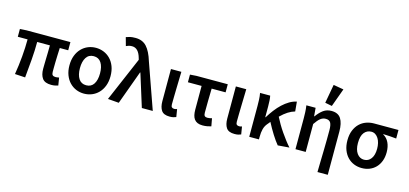

<svg xmlns="http://www.w3.org/2000/svg" viewBox="-76 -1345 4440 2086"><g transform="rotate(15 2144.5 -302.0)"><path d="M504 12Q433 12 404.5 -27Q376 -66 376 -134Q376 -149 376.5 -179Q377 -209 378 -246Q379 -283 380 -323Q381 -363 381 -399H238Q238 -303 229.5 -198Q221 -93 211 7L95 0Q112 -102 121 -205Q130 -308 130 -399H20V-486L92 -491H587V-399H492Q490 -362 488.5 -320Q487 -278 486 -239.5Q485 -201 485 -171Q485 -141 485 -128Q485 -102 496 -92Q507 -82 530 -82Q537 -82 546 -83.5Q555 -85 568 -87L582 -1Q568 4 548.5 8Q529 12 504 12Z M873 12Q826 12 784.5 -5Q743 -22 711 -55Q679 -88 660.5 -136Q642 -184 642 -245Q642 -307 660.5 -355Q679 -403 711 -436Q743 -469 784.5 -486Q826 -503 873 -503Q919 -503 961 -486Q1003 -469 1035 -436Q1067 -403 1085.5 -355Q1104 -307 1104 -245Q1104 -184 1085.5 -136Q1067 -88 1035 -55Q1003 -22 961 -5Q919 12 873 12ZM873 -82Q929 -82 957.5 -126Q986 -170 986 -245Q986 -320 957.5 -364.5Q929 -409 873 -409Q817 -409 788.5 -364.5Q760 -320 760 -245Q760 -170 788.5 -126Q817 -82 873 -82Z M1265 10 1141 0 1354 -497 1349 -515Q1320 -621 1247 -621Q1225 -621 1210 -616.5Q1195 -612 1180 -605L1154 -699Q1175 -707 1198 -712.5Q1221 -718 1260 -718Q1339 -718 1386 -666.5Q1433 -615 1465 -509L1645 0H1522L1407 -368H1403Z M1836 12Q1769 12 1743.5 -26Q1718 -64 1718 -129V-491H1835Q1834 -445 1832.5 -395.5Q1831 -346 1830 -298Q1829 -250 1828 -205Q1827 -160 1827 -123Q1827 -100 1836.5 -91Q1846 -82 1864 -82Q1878 -82 1895 -88L1909 -2Q1895 4 1878.5 8Q1862 12 1836 12Z M2207 12Q2173 12 2150 2Q2127 -8 2113 -27Q2099 -46 2093 -73Q2087 -100 2087 -134V-400H1933V-486L2005 -491H2357V-400H2200Q2198 -326 2197 -256.5Q2196 -187 2196 -128Q2196 -102 2206 -92Q2216 -82 2235 -82Q2248 -82 2260.5 -84Q2273 -86 2287 -90L2303 -3Q2283 3 2259 7.5Q2235 12 2207 12Z M2566 12Q2499 12 2473.5 -26Q2448 -64 2448 -129V-491H2565Q2564 -445 2562.5 -395.5Q2561 -346 2560 -298Q2559 -250 2558 -205Q2557 -160 2557 -123Q2557 -100 2566.5 -91Q2576 -82 2594 -82Q2608 -82 2625 -88L2639 -2Q2625 4 2608.5 8Q2592 12 2566 12Z M3053 10Q3019 -31 2982 -90Q2945 -149 2910 -216Q2904 -208 2897.5 -200Q2891 -192 2884 -184Q2859 -155 2849 -117Q2839 -79 2839 -27V0H2730V-348Q2730 -377 2728.5 -416Q2727 -455 2720 -491H2834Q2839 -469 2841 -438Q2843 -407 2843 -373V-251H2847Q2875 -297 2907.5 -339.5Q2940 -382 2976 -415.5Q3012 -449 3051 -472Q3090 -495 3131 -503L3141 -395Q3102 -384 3064 -360Q3026 -336 2983 -294Q3001 -258 3024.5 -218Q3048 -178 3074.5 -139.5Q3101 -101 3128.5 -65Q3156 -29 3182 0Z M3545 178Q3546 119 3547.5 56Q3549 -7 3550.5 -68.5Q3552 -130 3552.5 -187.5Q3553 -245 3553 -293Q3553 -354 3537.5 -379Q3522 -404 3484 -404Q3451 -404 3424.5 -383.5Q3398 -363 3365 -314V0H3250V-348Q3250 -377 3248.5 -414Q3247 -451 3241 -491H3345L3353 -398H3357Q3392 -447 3430.5 -475Q3469 -503 3522 -503Q3597 -503 3629 -452.5Q3661 -402 3661 -308V178ZM3432 -571 3470 -782 3585 -762 3510 -556Z M3997 12Q3950 12 3909 -4.5Q3868 -21 3837 -53Q3806 -85 3788 -132Q3770 -179 3770 -240Q3770 -304 3789.5 -351.5Q3809 -399 3841 -430Q3873 -461 3915 -476Q3957 -491 4002 -491H4277V-395Q4236 -399 4203 -401.5Q4170 -404 4130 -405V-401Q4172 -378 4194 -332Q4216 -286 4216 -223Q4216 -168 4199.5 -124.5Q4183 -81 4153.5 -50.5Q4124 -20 4084 -4Q4044 12 3997 12ZM3998 -82Q4047 -82 4076.5 -122Q4106 -162 4106 -234Q4106 -267 4099 -296.5Q4092 -326 4078 -348.5Q4064 -371 4044 -384Q4024 -397 3999 -397Q3950 -397 3919 -359Q3888 -321 3888 -240Q3888 -166 3918.5 -124Q3949 -82 3998 -82Z"/></g></svg>

Font: Giro Sans Semibold
Style: Regular
Weight: 600
Designer: Paul D. Hunt
Foundry: Adobe Systems Incorporated
Version: Version 1.000;PS 1.0;hotconv 1.0.88;makeotf.lib2.5.647800